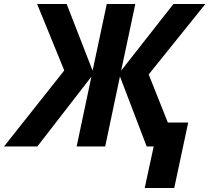

<svg xmlns="http://www.w3.org/2000/svg" viewBox="-81 -734 1049 962"><path d="M644 208 689 0H654L520 -351L446 0H303L377 -350L106 0H-61L241 -381L105 -714H253L383 -380L454 -714H597L526 -380L788 -714H948L664 -361L760 -120H862L792 208Z"/></svg>

Font: Noto IKEA Latin
Style: Bold Italic
Weight: 700
Italic angle: -12°
Designer: Monotype Design Team
Foundry: Monotype Imaging Inc.
Version: Version 1.0